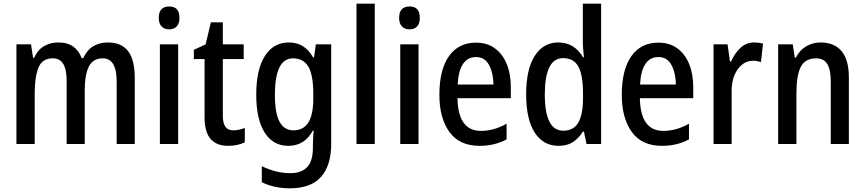

<svg xmlns="http://www.w3.org/2000/svg" viewBox="-20 -780 4685 1040"><path d="M564 -550Q638 -550 674 -503Q710 -456 710 -357V0H612V-338Q612 -464 537 -464Q484 -464 461.5 -420Q439 -376 439 -290V0H341V-340Q341 -404 322.5 -434Q304 -464 266 -464Q208 -464 188 -413Q168 -362 168 -274V0H69V-540H148L159 -467H165Q184 -510 218.5 -530Q253 -550 295 -550Q346 -550 377.5 -527Q409 -504 422 -465H431Q451 -509 485 -529.5Q519 -550 564 -550Z M897 -745Q952 -745 952 -683Q952 -652 937 -636.5Q922 -621 897 -621Q871 -621 855.5 -636.5Q840 -652 840 -683Q840 -745 897 -745ZM945 -540V0H846V-540Z M1243 -74Q1259 -74 1275 -77.5Q1291 -81 1306 -87V-9Q1288 0 1264.5 5Q1241 10 1215 10Q1154 10 1121 -27Q1088 -64 1088 -147V-460H1030V-510L1094 -540L1122 -659H1187V-540H1300V-460H1187V-152Q1187 -74 1243 -74Z M1545 -550Q1586 -550 1618.5 -531Q1651 -512 1676 -469H1681L1691 -540H1774V-1Q1774 115 1719.5 177.5Q1665 240 1550 240Q1465 240 1398 207V120Q1475 158 1553 158Q1613 158 1644 125Q1675 92 1675 19V4Q1675 -12 1676 -33.5Q1677 -55 1679 -73H1675Q1651 -30 1618 -10Q1585 10 1542 10Q1459 10 1413.5 -62Q1368 -134 1368 -267Q1368 -403 1414.5 -476.5Q1461 -550 1545 -550ZM1567 -464Q1469 -464 1469 -266Q1469 -168 1494 -121Q1519 -74 1570 -74Q1623 -74 1650 -116Q1677 -158 1677 -247V-271Q1677 -373 1650.5 -418.5Q1624 -464 1567 -464Z M2010 0H1911V-760H2010Z M2199 -745Q2254 -745 2254 -683Q2254 -652 2239 -636.5Q2224 -621 2199 -621Q2173 -621 2157.5 -636.5Q2142 -652 2142 -683Q2142 -745 2199 -745ZM2247 -540V0H2148V-540Z M2558 -549Q2619 -549 2661 -518Q2703 -487 2725 -433Q2747 -379 2747 -308V-248H2458Q2461 -71 2585 -71Q2656 -71 2724 -110V-25Q2659 10 2578 10Q2468 10 2414 -65.5Q2360 -141 2360 -266Q2360 -403 2412 -476Q2464 -549 2558 -549ZM2558 -471Q2514 -471 2488.5 -434.5Q2463 -398 2459 -322H2653Q2652 -385 2629 -428Q2606 -471 2558 -471Z M3006 10Q2923 10 2876.5 -61.5Q2830 -133 2830 -269Q2830 -405 2876.5 -477.5Q2923 -550 3004 -550Q3049 -550 3082.5 -529Q3116 -508 3138 -470H3143Q3141 -492 3139 -513Q3137 -534 3137 -552V-760H3236V0H3157L3143 -67H3137Q3115 -31 3083.5 -10.5Q3052 10 3006 10ZM3031 -72Q3087 -72 3112.5 -116Q3138 -160 3138 -249V-275Q3138 -371 3113.5 -418Q3089 -465 3030 -465Q2979 -465 2955 -414Q2931 -363 2931 -269Q2931 -72 3031 -72Z M3546 -549Q3607 -549 3649 -518Q3691 -487 3713 -433Q3735 -379 3735 -308V-248H3446Q3449 -71 3573 -71Q3644 -71 3712 -110V-25Q3647 10 3566 10Q3456 10 3402 -65.5Q3348 -141 3348 -266Q3348 -403 3400 -476Q3452 -549 3546 -549ZM3546 -471Q3502 -471 3476.5 -434.5Q3451 -398 3447 -322H3641Q3640 -385 3617 -428Q3594 -471 3546 -471Z M4065 -550Q4076 -550 4088.5 -548.5Q4101 -547 4113 -544L4102 -444Q4093 -447 4081.5 -449Q4070 -451 4060 -451Q4009 -451 3975.5 -404Q3942 -357 3943 -281V0H3845V-540H3921L3934 -447H3940Q3959 -491 3990.5 -520.5Q4022 -550 4065 -550Z M4425 -550Q4499 -550 4538.5 -503Q4578 -456 4578 -360V0H4480V-340Q4480 -401 4461.5 -432.5Q4443 -464 4401 -464Q4342 -464 4318 -418.5Q4294 -373 4294 -274V0H4195V-540H4274L4285 -468H4291Q4312 -509 4347.5 -529.5Q4383 -550 4425 -550Z"/></svg>

Font: Noto Sans Malayalam Condensed Medium
Style: Regular
Weight: 500
Width: 3
Designer: Jelle Bosma - Monotype Design Team
Foundry: Monotype Imaging Inc.
Version: Version 2.104; ttfautohint (v1.8.4.7-5d5b)